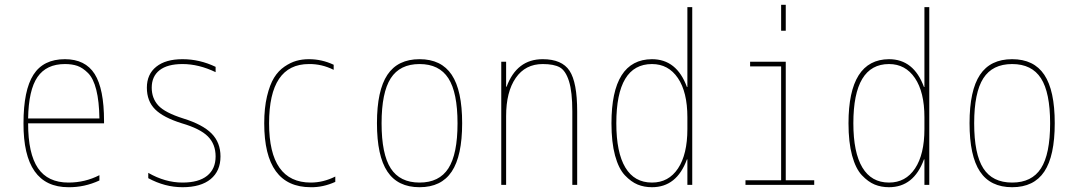

<svg xmlns="http://www.w3.org/2000/svg" viewBox="-20 -780 4540 810"><path d="M253.9 -530.3Q339.8 -530.3 379.4 -467.8Q418.9 -405.3 418.9 -269.5V-259.8H98.6Q98.6 -131.8 140.1 -70.8Q181.6 -9.8 268.6 -9.8Q338.9 -9.8 399.4 -41V-18.6Q335.9 10.7 268.6 9.8Q78.1 9.8 79.1 -259.8Q79.1 -399.4 121.1 -464.8Q163.1 -530.3 253.9 -530.3ZM98.6 -280.3H399.4Q398.4 -352.5 386.2 -400.9Q374 -449.2 351.6 -471.7Q329.1 -494.1 306.6 -502Q284.2 -509.8 253.9 -509.8Q175.8 -509.8 138.2 -455.1Q100.6 -400.4 98.6 -280.3Z M752.9 -280.3Q835 -254.9 872.6 -216.8Q910.2 -178.7 910.2 -120.1Q910.2 -58.6 868.7 -24.4Q827.1 9.8 750 9.8Q675.8 9.8 605.5 -28.3V-50.8Q676.8 -9.8 750 -9.8Q818.4 -9.8 854 -38.6Q889.6 -67.4 889.6 -120.1Q889.6 -171.9 856.9 -204.6Q824.2 -237.3 747.1 -259.8Q668.9 -284.2 634.3 -318.8Q599.6 -353.5 599.6 -410.2Q599.6 -466.8 639.2 -498.5Q678.7 -530.3 750 -530.3Q822.3 -530.3 889.6 -498V-475.6Q818.4 -509.8 750 -509.8Q686.5 -509.8 653.3 -483.9Q620.1 -458 620.1 -410.2Q620.1 -365.2 647.9 -335Q675.8 -304.7 752.9 -280.3Z M1291 -9.8Q1343.8 -9.8 1394.5 -35.2V-12.7Q1342.8 10.7 1291 9.8Q1094.7 9.8 1094.7 -259.8Q1094.7 -324.2 1106.4 -373.5Q1118.2 -422.9 1136.2 -452.1Q1154.3 -481.4 1180.2 -499Q1206.1 -516.6 1230.5 -523.4Q1254.9 -530.3 1283.2 -530.3Q1337.9 -530.3 1387.7 -506.8V-485.4Q1336.9 -510.7 1283.2 -509.8Q1115.2 -509.8 1115.2 -259.8Q1115.2 -9.8 1291 -9.8Z M1628.4 -69.8Q1667 -9.8 1750 -9.8Q1833 -9.8 1871.6 -69.8Q1910.2 -129.9 1910.2 -259.8Q1910.2 -389.6 1871.6 -449.7Q1833 -509.8 1750 -509.8Q1667 -509.8 1628.4 -449.7Q1589.8 -389.6 1589.8 -259.8Q1589.8 -129.9 1628.4 -69.8ZM1885.7 -56.2Q1841.8 9.8 1750 9.8Q1658.2 9.8 1614.3 -56.2Q1570.3 -122.1 1570.3 -260.3Q1570.3 -398.4 1614.3 -464.4Q1658.2 -530.3 1750 -530.3Q1841.8 -530.3 1885.7 -464.4Q1929.7 -398.4 1929.7 -260.3Q1929.7 -122.1 1885.7 -56.2Z M2115.2 -414.1H2117.2Q2160.2 -530.3 2269.5 -530.3Q2350.6 -530.3 2382.8 -481.4Q2415 -432.6 2415 -309.6V0H2394.5V-309.6Q2394.5 -392.6 2380.4 -437.5Q2366.2 -482.4 2341.3 -496.1Q2316.4 -509.8 2269.5 -509.8Q2196.3 -509.8 2155.8 -451.2Q2115.2 -392.6 2115.2 -290V0H2094.7V-519.5H2115.2Z M2877.9 -413.1H2879.9V-750H2900.4V0H2879.9V-107.4H2877.9Q2835 9.8 2730.5 9.8Q2697.3 9.8 2669.9 -1.5Q2642.6 -12.7 2616.2 -40.5Q2589.8 -68.4 2574.7 -124Q2559.6 -179.7 2559.6 -259.8Q2559.6 -529.3 2730.5 -530.3Q2835 -530.3 2877.9 -413.1ZM2580.1 -259.8Q2580.1 -136.7 2618.2 -73.2Q2656.2 -9.8 2730.5 -9.8Q2800.8 -9.8 2840.3 -69.3Q2879.9 -128.9 2879.9 -235.4V-285.2Q2879.9 -391.6 2839.8 -450.7Q2799.8 -509.8 2730.5 -509.8Q2580.1 -509.8 2580.1 -259.8Z M3415 0H3125V-19.5H3275.4V-500H3144.5V-519.5H3294.9V-19.5H3415ZM3275.4 -650.4V-759.8H3294.9V-650.4Z M3877.9 -413.1H3879.9V-750H3900.4V0H3879.9V-107.4H3877.9Q3835 9.8 3730.5 9.8Q3697.3 9.8 3669.9 -1.5Q3642.6 -12.7 3616.2 -40.5Q3589.8 -68.4 3574.7 -124Q3559.6 -179.7 3559.6 -259.8Q3559.6 -529.3 3730.5 -530.3Q3835 -530.3 3877.9 -413.1ZM3580.1 -259.8Q3580.1 -136.7 3618.2 -73.2Q3656.2 -9.8 3730.5 -9.8Q3800.8 -9.8 3840.3 -69.3Q3879.9 -128.9 3879.9 -235.4V-285.2Q3879.9 -391.6 3839.8 -450.7Q3799.8 -509.8 3730.5 -509.8Q3580.1 -509.8 3580.1 -259.8Z M4128.4 -69.8Q4167 -9.8 4250 -9.8Q4333 -9.8 4371.6 -69.8Q4410.2 -129.9 4410.2 -259.8Q4410.2 -389.6 4371.6 -449.7Q4333 -509.8 4250 -509.8Q4167 -509.8 4128.4 -449.7Q4089.8 -389.6 4089.8 -259.8Q4089.8 -129.9 4128.4 -69.8ZM4385.7 -56.2Q4341.8 9.8 4250 9.8Q4158.2 9.8 4114.3 -56.2Q4070.3 -122.1 4070.3 -260.3Q4070.3 -398.4 4114.3 -464.4Q4158.2 -530.3 4250 -530.3Q4341.8 -530.3 4385.7 -464.4Q4429.7 -398.4 4429.7 -260.3Q4429.7 -122.1 4385.7 -56.2Z"/></svg>

Font: Mgen+ 1m thin
Style: Regular
Weight: 100
Designer: [Source Han Sans]
Ryoko NISHIZUKA  (kana & ideographs); Paul D. Hunt (Latin, Greek & Cyrillic); Wenlong ZHANG  (bopomofo
Version: Version 1.059.20150602